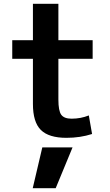

<svg xmlns="http://www.w3.org/2000/svg" viewBox="-20 -710 573 1003"><path d="M151 273 201 60H359L271 273ZM285 -500H464V-403H285V-190Q285 -131 300 -110.5Q315 -90 354 -90Q402 -90 444 -107L461 -10Q399 10 327 10Q235 10 193.5 -31Q152 -72 152 -167V-403H44V-500H152V-690H285Z"/></svg>

Font: Mplus 1p Bold
Style: Bold
Weight: 700
Version: Version 1.061